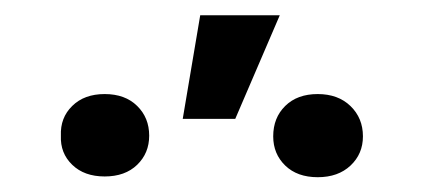

<svg xmlns="http://www.w3.org/2000/svg" viewBox="-20 -830 565 257"><path d="M248 -809.6H354.5L294.9 -670.9H224.6ZM120.1 -704.1Q147.5 -704.1 163.6 -688.2Q179.7 -672.4 179.7 -648.4Q179.7 -625 163.6 -609.4Q147.5 -593.8 120.1 -593.8Q92.8 -593.8 76.7 -609.4Q60.5 -625 61.5 -648.4Q60.5 -672.4 76.7 -688.2Q92.8 -704.1 120.1 -704.1ZM405.3 -704.1Q432.6 -704.1 449.2 -688Q465.8 -671.9 465.8 -647.5Q465.8 -624 449.2 -608.4Q432.6 -592.8 405.3 -592.8Q377.9 -592.8 361.8 -608.4Q345.7 -624 345.7 -647.5Q345.7 -672.4 361.8 -688.2Q377.9 -704.1 405.3 -704.1Z"/></svg>

Font: Pretendard GOV Medium
Style: Regular
Weight: 500
Designer: Base glyphs from Inter by Rasmus Andersson; Hangeul glyphs from Noto Sans CJK(Source Han Sans) by Jang Soo-young and Kan
Foundry: Kil Hyung-jin
Version: Version 1.309